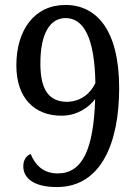

<svg xmlns="http://www.w3.org/2000/svg" viewBox="-20 -744 556 775"><path d="M210 11C389 11 461 -169 461 -388C461 -624 369 -724 244 -724C119 -724 46 -623 46 -480C46 -346 121 -277 228 -277C292 -277 339 -311 364 -344C358 -142 313 -44 213 -44C152 -44 121 -81 104 -122C87 -117 74 -98 74 -73C74 -32 106 11 210 11ZM250 -333C178 -334 143 -380 143 -488C143 -606 180 -671 245 -671C317 -671 362 -593 365 -409C348 -372 311 -334 250 -333Z"/></svg>

Font: Noto Serif Ethiopic SmCn
Style: Regular
Weight: 400
Width: 4
Designer: Monotype Design Team
Foundry: Monotype Imaging Inc.
Version: Version 2.102